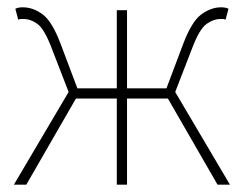

<svg xmlns="http://www.w3.org/2000/svg" viewBox="-20 -506 668 526"><path d="M18 0 168 -254 120 -378Q101 -427 82.5 -440.5Q64 -454 44 -454Q39 -454 37 -454Q35 -454 30 -452L22 -482Q30 -486 42 -486Q71 -486 97 -466.5Q123 -447 146 -386L192 -264H300V-478H328V-264H436L482 -386Q505 -447 531.5 -466.5Q558 -486 586 -486Q598 -486 606 -482L598 -452Q594 -454 591.5 -454Q589 -454 584 -454Q565 -454 546 -440.5Q527 -427 508 -378L460 -254L610 0H576L440 -236H328V0H300V-236H188L52 0Z"/></svg>

Font: SourceSans3VF
Style: Regular
Weight: 200
Designer: Paul D. Hunt
Foundry: Adobe
Version: Version 3.052;hotconv 1.1.0;makeotfexe 2.6.0